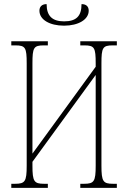

<svg xmlns="http://www.w3.org/2000/svg" viewBox="-20 -915 624 935"><path d="M292 -790C362 -790 412 -820 412 -863C412 -884 399 -895 377 -895C377 -836 351 -811 292 -811C236 -811 207 -836 207 -895C185 -895 172 -883 172 -863C172 -819 222 -790 292 -790ZM35 0H213V-20H195C146 -20 138 -31 138 -108V-127L446 -550V-108C446 -31 438 -20 389 -20H371V0H549V-20H531C482 -20 474 -31 474 -108V-606C474 -683 480 -694 529 -694H549V-714H371V-694H391C440 -694 446 -683 446 -606V-590L138 -167V-606C138 -683 144 -694 193 -694H213V-714H35V-694H55C104 -694 110 -683 110 -606V-108C110 -31 102 -20 53 -20H35Z"/></svg>

Font: Noto Serif ExtraCondensed Thin
Style: Regular
Weight: 100
Width: 2
Designer: Monotype Design Team
Foundry: Monotype Imaging Inc.
Version: Version 2.013